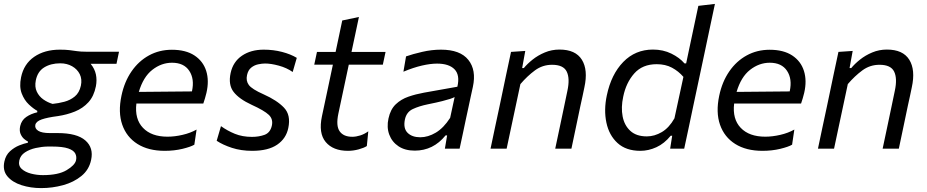

<svg xmlns="http://www.w3.org/2000/svg" viewBox="-36 -762 4752 984"><path d="M175 202Q121 202 74.2 187Q27.5 172 2 141.8Q-23.5 111.5 -13.5 65.5Q-6.5 33 15.2 13.2Q37 -6.5 62.5 -16.8Q88 -27 107 -30.5V-37Q98.5 -40.5 87.2 -50.2Q76 -60 69.2 -76.2Q62.5 -92.5 67.5 -116Q74.5 -146 98.5 -162.5Q122.5 -179 155 -186.5V-194Q135.5 -204.5 112 -226.5Q88.5 -248.5 75.2 -283.2Q62 -318 72 -366Q86 -434 139.2 -470.8Q192.5 -507.5 271 -507.5Q300.5 -507.5 320.2 -505Q340 -502.5 358.8 -499.8Q377.5 -497 404.5 -497H574L561 -435H428.5Q449.5 -409.5 455.5 -380.5Q461.5 -351.5 455.5 -320Q445.5 -269 417.2 -238Q389 -207 348.2 -190.5Q307.5 -174 260.5 -167Q206.5 -160 177.8 -150Q149 -140 145 -122Q141.5 -103.5 159.8 -91.8Q178 -80 219.5 -80H259.5Q358.5 -80 401.5 -42.2Q444.5 -4.5 431 57.5Q420.5 108 381.2 140Q342 172 287.2 187Q232.5 202 175 202ZM233.5 -229.5Q263.5 -232.5 293.8 -240.5Q324 -248.5 347.2 -267.5Q370.5 -286.5 378.5 -323Q385.5 -356 372.8 -381.8Q360 -407.5 333.5 -422.5Q307 -437.5 273 -437.5Q224.5 -437.5 190.5 -416.5Q156.5 -395.5 147.5 -350Q141 -317 152.5 -292.5Q164 -268 186 -252.5Q208 -237 233.5 -229.5ZM184 135.5Q263 135.5 305.2 110.2Q347.5 85 353.5 60Q358 41 349.8 24.8Q341.5 8.5 313.5 -1.2Q285.5 -11 229.5 -11H209Q179 -10.5 147.2 -3.5Q115.5 3.5 92 19Q68.5 34.5 63 60Q57 87 75 103.5Q93 120 123 127.8Q153 135.5 184 135.5Z M808 11Q724.5 11 668.5 -24.2Q612.5 -59.5 590.5 -123Q568.5 -186.5 586.5 -271.5Q601.5 -343 638 -396Q674.5 -449 727.5 -478Q780.5 -507 845 -507Q916 -507 960.5 -477.8Q1005 -448.5 1020.8 -398.5Q1036.5 -348.5 1022 -286Q1019 -272.5 1014.5 -258Q1010 -243.5 1006 -231.5H663Q653.5 -152 696.8 -106.8Q740 -61.5 822.5 -61.5Q859 -61.5 899.2 -70.8Q939.5 -80 971.5 -98L960 -20.5Q941.5 -9.5 899.2 0.8Q857 11 808 11ZM845.5 -440.5Q791 -440.5 744.5 -404Q698 -367.5 675.5 -291L947.5 -293.5L948 -295Q961.5 -357.5 934 -399Q906.5 -440.5 845.5 -440.5Z M1256.5 11Q1199.5 11 1152.8 -4.2Q1106 -19.5 1074.5 -40.5L1096.5 -115.5Q1129 -92 1167.8 -76.2Q1206.5 -60.5 1255 -60.5Q1291 -60.5 1319.8 -71Q1348.5 -81.5 1357 -117Q1365 -151 1341.8 -173.2Q1318.5 -195.5 1253.5 -225Q1189.5 -254.5 1161.2 -291Q1133 -327.5 1146 -388Q1158.5 -445.5 1204 -476.5Q1249.5 -507.5 1315.5 -507.5Q1365 -507.5 1409.2 -496Q1453.5 -484.5 1485 -465.5L1464 -393Q1433.5 -414.5 1393.2 -425.5Q1353 -436.5 1322.5 -436.5Q1306 -436.5 1286.5 -432.2Q1267 -428 1251.2 -415.2Q1235.5 -402.5 1230 -377Q1223.5 -348 1239.2 -326.5Q1255 -305 1315 -278.5Q1383.5 -248 1419.5 -210.2Q1455.5 -172.5 1441.5 -106Q1430.5 -52 1384.5 -20.5Q1338.5 11 1256.5 11Z M1747.5 11Q1671 11 1633.2 -34.2Q1595.5 -79.5 1614 -166.5Q1629.5 -240 1643.5 -305Q1657.5 -370 1670 -430.5H1574.5L1588.5 -496H1684Q1693 -539 1701.2 -577.2Q1709.5 -615.5 1718 -657L1803.5 -675Q1793 -625.5 1784.5 -585.2Q1776 -545 1765.5 -496H1940L1926 -430.5H1751.5L1698 -179Q1685 -117 1704.8 -89Q1724.5 -61 1769.5 -61Q1788.5 -61 1810 -67.8Q1831.5 -74.5 1851.5 -89L1844 -13.5Q1829.5 -4 1802 3.5Q1774.5 11 1747.5 11Z M2089.5 10Q2040 10 2006.5 -12.2Q1973 -34.5 1959 -72Q1945 -109.5 1955 -155Q1965 -201.5 1992.2 -227.5Q2019.5 -253.5 2057.2 -266.5Q2095 -279.5 2136.5 -287L2308 -317.5Q2322 -377.5 2293.5 -406.8Q2265 -436 2204 -436Q2170 -436 2126.5 -426Q2083 -416 2031.5 -394.5L2045 -473Q2079 -485 2127.8 -496.2Q2176.5 -507.5 2224 -507.5Q2322.5 -507.5 2364.2 -455.2Q2406 -403 2387.5 -317Q2382.5 -294.5 2376.8 -268.2Q2371 -242 2364.5 -210.5L2351.5 -150.5Q2344.5 -117.5 2336.8 -80.5Q2329 -43.5 2319.5 0H2244L2255.5 -68H2247.5Q2184.5 10 2089.5 10ZM2118 -58.5Q2157.5 -58.5 2197.5 -82.2Q2237.5 -106 2271 -158L2294 -264.5Q2285 -260 2271 -255.2Q2257 -250.5 2230.5 -243.8Q2204 -237 2157 -227.5Q2112.5 -218.5 2079.8 -203.2Q2047 -188 2039 -149Q2030 -104 2053 -81.2Q2076 -58.5 2118 -58.5Z M2478 0Q2489.5 -55.5 2500.5 -106.8Q2511.5 -158 2524.5 -219L2535 -269Q2545 -317 2557.2 -375.2Q2569.5 -433.5 2583 -496L2656 -501L2640 -413H2648.5Q2666 -434.5 2693.5 -456.5Q2721 -478.5 2756.2 -493.2Q2791.5 -508 2831.5 -508Q2913.5 -508 2946 -456Q2978.5 -404 2959 -314.5Q2954.5 -293.5 2949.8 -270.5Q2945 -247.5 2938.5 -219Q2926 -158 2915 -106.8Q2904 -55.5 2892.5 0H2809.5Q2821.5 -55.5 2832 -106.2Q2842.5 -157 2855 -215.5L2872 -297Q2885.5 -360 2868.5 -395Q2851.5 -430 2793.5 -430Q2744.5 -430 2705.5 -401.2Q2666.5 -372.5 2631 -331L2606.5 -216Q2594 -156.5 2583 -105.8Q2572 -55 2560.5 0Z M3246 11Q3172.5 11 3129 -28.8Q3085.5 -68.5 3071.8 -133.5Q3058 -198.5 3074 -273.5Q3096.5 -381 3158.2 -444.5Q3220 -508 3310.5 -508Q3362.5 -508 3404.8 -487.2Q3447 -466.5 3472 -437H3480.5L3492.5 -494Q3505.5 -555.5 3518.2 -615.2Q3531 -675 3543 -732L3628 -742Q3615 -681.5 3602.2 -620.5Q3589.5 -559.5 3575.5 -494L3517 -219Q3504 -156.5 3493.2 -106Q3482.5 -55.5 3470.5 0H3398.5L3409 -66.5H3401.5Q3368.5 -26 3328 -7.5Q3287.5 11 3246 11ZM3279 -63Q3318.5 -63 3356 -85.2Q3393.5 -107.5 3420.5 -155.5L3466.5 -368Q3441.5 -397 3408 -415Q3374.5 -433 3329.5 -433Q3256.5 -433 3214.5 -385.5Q3172.5 -338 3158 -266.5Q3146 -211.5 3155 -165.2Q3164 -119 3194.8 -91Q3225.5 -63 3279 -63Z M3871.5 11Q3788 11 3732 -24.2Q3676 -59.5 3654 -123Q3632 -186.5 3650 -271.5Q3665 -343 3701.5 -396Q3738 -449 3791 -478Q3844 -507 3908.5 -507Q3979.5 -507 4024 -477.8Q4068.5 -448.5 4084.2 -398.5Q4100 -348.5 4085.5 -286Q4082.5 -272.5 4078 -258Q4073.5 -243.5 4069.5 -231.5H3726.5Q3717 -152 3760.2 -106.8Q3803.5 -61.5 3886 -61.5Q3922.5 -61.5 3962.8 -70.8Q4003 -80 4035 -98L4023.5 -20.5Q4005 -9.5 3962.8 0.8Q3920.5 11 3871.5 11ZM3909 -440.5Q3854.5 -440.5 3808 -404Q3761.5 -367.5 3739 -291L4011 -293.5L4011.5 -295Q4025 -357.5 3997.5 -399Q3970 -440.5 3909 -440.5Z M4156 0Q4167.5 -55.5 4178.5 -106.8Q4189.5 -158 4202.5 -219L4213 -269Q4223 -317 4235.2 -375.2Q4247.5 -433.5 4261 -496L4334 -501L4318 -413H4326.5Q4344 -434.5 4371.5 -456.5Q4399 -478.5 4434.2 -493.2Q4469.5 -508 4509.5 -508Q4591.5 -508 4624 -456Q4656.5 -404 4637 -314.5Q4632.5 -293.5 4627.8 -270.5Q4623 -247.5 4616.5 -219Q4604 -158 4593 -106.8Q4582 -55.5 4570.5 0H4487.5Q4499.5 -55.5 4510 -106.2Q4520.5 -157 4533 -215.5L4550 -297Q4563.5 -360 4546.5 -395Q4529.5 -430 4471.5 -430Q4422.5 -430 4383.5 -401.2Q4344.5 -372.5 4309 -331L4284.5 -216Q4272 -156.5 4261 -105.8Q4250 -55 4238.5 0Z"/></svg>

Font: Commissioner
Style: Italic
Weight: 400
Italic angle: -12°
Designer: Kostas Bartsokas
Foundry: Kostas Bartsokas
Version: Version 1.000; ttfautohint (v1.8.3)